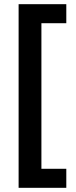

<svg xmlns="http://www.w3.org/2000/svg" viewBox="-20 -738 362 918"><path d="M297 160V69H178V-627H297V-718H69V160Z"/></svg>

Font: Noto Sans Myanmar SemiCondensed SemiBold
Style: Regular
Weight: 600
Width: 4
Designer: Monotype Design Team
Foundry: Monotype Imaging Inc.
Version: Version 2.107